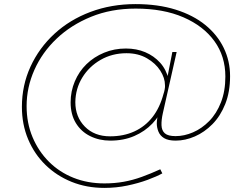

<svg xmlns="http://www.w3.org/2000/svg" viewBox="-20 -743 1231 938"><path d="M490 175Q403 175 330 145.5Q257 116 202.5 63Q148 10 117.5 -62.5Q87 -135 87 -221Q87 -326 129 -417.5Q171 -509 246 -578Q321 -647 422.5 -685Q524 -723 642 -723Q752 -723 838 -696Q924 -669 983 -621Q1042 -573 1073 -509Q1104 -445 1104 -371Q1104 -294 1080.5 -235Q1057 -176 1018 -136.5Q979 -97 932 -76.5Q885 -56 838 -56Q802 -56 782 -68Q762 -80 754 -100Q746 -120 746 -140Q746 -162 753.5 -186Q761 -210 772 -239L780 -227Q762 -179 725 -140Q688 -101 636 -78.5Q584 -56 519 -56Q465 -56 420.5 -78Q376 -100 350.5 -142Q325 -184 325 -243Q325 -297 345.5 -345.5Q366 -394 402.5 -429.5Q439 -465 488.5 -485.5Q538 -506 595 -506Q647 -506 689.5 -488Q732 -470 762 -437Q792 -404 804 -355L795 -351L822 -489H843L776 -192Q768 -157 769 -131Q770 -105 785.5 -91.5Q801 -78 838 -78Q880 -78 923 -96.5Q966 -115 1002 -151.5Q1038 -188 1059.5 -243Q1081 -298 1081 -369Q1081 -468 1027.5 -542Q974 -616 876 -658.5Q778 -701 643 -701Q523 -701 425 -661Q327 -621 256.5 -554Q186 -487 148 -401.5Q110 -316 110 -225Q110 -142 139 -73Q168 -4 219 47Q270 98 339 125.5Q408 153 490 153Q540 153 584.5 145Q629 137 673 121Q717 105 763 84L773 104Q746 119 701.5 135.5Q657 152 602.5 163.5Q548 175 490 175ZM518 -77Q584 -77 636.5 -101Q689 -125 725 -171Q761 -217 779 -285Q782 -293 784.5 -306Q787 -319 786 -327Q786 -362 763 -398Q740 -434 697.5 -458.5Q655 -483 598 -483Q528 -483 471.5 -450.5Q415 -418 382 -364Q349 -310 348 -244Q348 -172 394.5 -124.5Q441 -77 518 -77Z"/></svg>

Font: Lexend Mega Thin
Style: Regular
Weight: 250
Version: Version 1.007